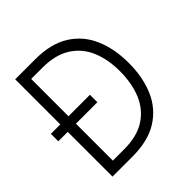

<svg xmlns="http://www.w3.org/2000/svg" viewBox="-185 -790 921 921"><g transform="rotate(-45 275.0 -330.0)"><path d="M57.5 0V-660H193.5Q299 -660 366.5 -617.8Q434 -575.5 466.2 -501Q498.5 -426.5 498.5 -330.5Q498.5 -234 466.5 -159.5Q434.5 -85 367 -42.5Q299.5 0 193.5 0ZM-6.5 -303.5V-354H258.5V-303.5ZM113 -53H189Q277 -53 332.2 -88.5Q387.5 -124 413.8 -186.2Q440 -248.5 440.5 -329.5Q441 -410.5 415 -473Q389 -535.5 333.2 -571.2Q277.5 -607 189 -607H113Z"/></g></svg>

Font: League Spartan Thin Light
Style: Regular
Weight: 300
Version: Version 2.002